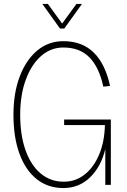

<svg xmlns="http://www.w3.org/2000/svg" viewBox="-20 -934 640 970"><path d="M300 16Q222 16 165.5 -29Q109 -74 78.5 -157Q48 -240 48 -354Q48 -465 80 -548.5Q112 -632 168.5 -679Q225 -726 300 -726Q395 -726 453.5 -668.5Q512 -611 536 -500L502 -496Q481 -594 432 -644Q383 -694 300 -694Q236 -694 187 -650.5Q138 -607 110 -530.5Q82 -454 82 -354Q82 -251 109 -175Q136 -99 185.5 -57.5Q235 -16 302 -16Q362 -16 408 -52.5Q454 -89 481 -153.5Q508 -218 510 -302H304V-330H540V0H512V-181Q491 -93 435.5 -38.5Q380 16 300 16ZM194 -914H222L294 -815L366 -914H394L305 -790H283Z"/></svg>

Font: Geist Mono Thin
Style: Regular
Weight: 100
Monospace: yes
Designer: Basement.studio, Andrés Briganti, Mateo Zaragoza
Foundry: Basement.studio, Vercel, Andrés Briganti, Guido Ferreyra, Mateo Zaragoza
Version: Version 1.500; ttfautohint (v1.8.4.7-5d5b)